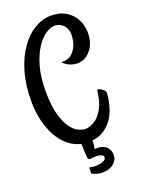

<svg xmlns="http://www.w3.org/2000/svg" viewBox="-174 -752 820 1107"><g transform="rotate(-20 236.0 -198.0)"><path d="M350.6 209Q349.6 226.6 340.8 239.7Q332 252.9 318.8 261.7Q305.7 270.5 289.1 274.4Q272.5 278.3 255.9 278.3Q244.1 278.3 233.4 276.4Q223.6 274.4 212.9 271Q202.1 267.6 192.4 260.7L193.4 223.6Q206.1 228.5 223.6 229Q241.2 229.5 257.3 226.6Q273.4 223.6 284.7 217.3Q295.9 210.9 296.9 200.2Q296.9 189.5 287.6 184.6Q278.3 179.7 266.1 178.2Q253.9 176.8 241.2 177.7Q228.5 178.7 221.7 179.7Q202.1 183.6 201.2 161.1Q201.2 154.3 200.2 143.6Q199.2 133.8 198.7 118.7Q198.2 103.5 197.3 81.1Q153.3 71.3 118.7 42Q84 12.7 60.1 -30.8Q36.1 -74.2 22.9 -129.4Q9.8 -184.6 9.8 -247.1Q9.8 -347.7 33.2 -426.8Q56.6 -505.9 95.2 -560.5Q133.8 -615.2 183.1 -644.5Q232.4 -673.8 284.2 -673.8Q333 -673.8 366.2 -656.2Q399.4 -638.7 419.4 -611.3Q439.5 -584 446.8 -551.3Q454.1 -518.6 451.2 -489.3Q446.3 -432.6 412.6 -397.5Q378.9 -362.3 335 -362.3Q320.3 -363.3 304.7 -367.2Q291 -371.1 276.4 -378.9Q261.7 -386.7 249 -401.4Q290 -398.4 312.5 -418Q335 -437.5 345.7 -461.9Q357.4 -490.2 359.4 -528.3Q359.4 -549.8 352.5 -565.9Q345.7 -582 334.5 -592.3Q323.2 -602.5 310.5 -607.4Q297.9 -612.3 286.1 -612.3Q259.8 -612.3 229 -591.8Q198.2 -571.3 170.9 -529.8Q143.6 -488.3 125.5 -424.3Q107.4 -360.4 107.4 -272.5Q107.4 -185.5 123 -130.4Q138.7 -75.2 161.1 -44.4Q183.6 -13.7 208.5 -2.4Q233.4 8.8 251 8.8Q285.2 5.9 313.5 -14.6Q337.9 -32.2 359.9 -70.8Q381.8 -109.4 389.6 -181.6Q402.3 -180.7 410.6 -175.8Q418.9 -170.9 424.8 -166Q430.7 -160.2 435.5 -152.3Q436.5 -150.4 435.5 -133.8Q434.6 -117.2 429.7 -92.3Q424.8 -67.4 414.1 -38.6Q403.3 -9.8 383.8 16.1Q364.3 42 335 61Q305.7 80.1 263.7 84Q264.6 93.8 263.7 102.5Q262.7 111.3 261.7 119.1Q259.8 127.9 258.8 135.7Q263.7 134.8 269 134.8Q274.4 134.8 281.2 134.8Q290 134.8 302.2 138.2Q314.5 141.6 325.7 149.9Q336.9 158.2 344.2 172.4Q351.6 186.5 350.6 209Z"/></g></svg>

Font: BKP Parklife Text
Style: Regular
Weight: 400
Designer: Font Diner, Inc.; LA MECHKY PLUS GmbH
Foundry: Font Diner, Inc.; LA MECHKY PLUS GmbH
Version: Version 1.007